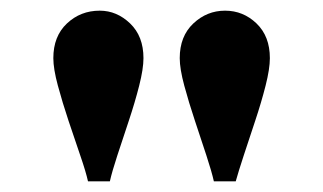

<svg xmlns="http://www.w3.org/2000/svg" viewBox="-20 -741 606 360"><path d="M381 -401Q377 -419 367 -449.5Q357 -480 345.5 -514.5Q334 -549 325.5 -580.5Q317 -612 317 -632Q317 -673 342.5 -697Q368 -721 402 -721Q436 -721 461 -697Q486 -673 486 -632Q486 -612 478 -580.5Q470 -549 458.5 -514.5Q447 -480 437 -449.5Q427 -419 422 -401ZM145 -401Q141 -419 130.5 -449.5Q120 -480 108.5 -514.5Q97 -549 88.5 -580.5Q80 -612 80 -632Q80 -673 105.5 -697Q131 -721 167 -721Q199 -721 224 -697Q249 -673 249 -632Q249 -612 241 -580.5Q233 -549 221.5 -514.5Q210 -480 200 -449.5Q190 -419 186 -401Z"/></svg>

Font: Inclusive Sans
Style: Regular
Weight: 400
Designer: Olivia King
Foundry: Olivia King
Version: Version 2.004